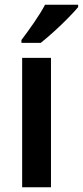

<svg xmlns="http://www.w3.org/2000/svg" viewBox="-20 -786 348 806"><path d="M194 0H73V-543H194ZM308 -756Q292 -737 264.5 -709Q237 -681 206 -653Q175 -625 151 -606H70V-618Q95 -651 123 -691.5Q151 -732 169 -766H308Z"/></svg>

Font: Noto Sans Devanagari SemiCondensed SemiBold
Style: Regular
Weight: 600
Width: 4
Designer: Jelle Bosma - Monotype Design Team
Foundry: Monotype Imaging Inc.
Version: Version 2.004; ttfautohint (v1.8.4.7-5d5b)